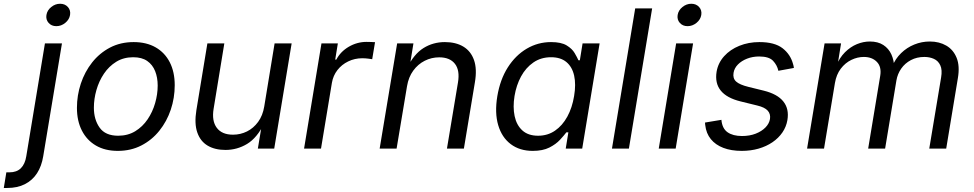

<svg xmlns="http://www.w3.org/2000/svg" viewBox="-111 -771 5051 996"><path d="M122.1 -545.9H210.4L113.3 39.1Q105 90.8 81.1 127.7Q57.1 164.6 18.3 184.3Q-20.5 204.1 -73.7 204.1H-91.3L-78.1 123H-62Q-24.4 123 -2.7 101.6Q19 80.1 25.4 39.1ZM181.2 -635.3Q156.2 -635.3 141.1 -652.3Q126 -669.4 129.9 -693.4Q133.8 -717.8 154.8 -734.6Q175.8 -751.5 200.7 -751.5Q226.1 -751.5 241.2 -734.6Q256.3 -717.8 252.4 -693.4Q248.5 -669.4 227.5 -652.3Q206.5 -635.3 181.2 -635.3Z M500 11.7Q434.1 11.7 386.7 -15.9Q339.4 -43.5 313.7 -93.8Q288.1 -144 288.1 -211.4Q288.1 -276.4 308.3 -337.4Q328.6 -398.4 366.9 -447Q405.3 -495.6 459.7 -524.2Q514.2 -552.7 582.5 -552.7Q648.4 -552.7 696.3 -525.4Q744.1 -498 769.8 -447.8Q795.4 -397.5 795.4 -329.1Q795.4 -263.2 774.9 -202.1Q754.4 -141.1 715.6 -92.8Q676.8 -44.4 622.3 -16.4Q567.9 11.7 500 11.7ZM502 -66.9Q552.2 -66.9 590.6 -90.3Q628.9 -113.8 654.8 -152.1Q680.7 -190.4 693.8 -236.3Q707 -282.2 707 -327.1Q707 -368.7 693.8 -401.9Q680.7 -435.1 652.8 -454.6Q625 -474.1 580.1 -474.1Q530.3 -474.1 492.2 -450.7Q454.1 -427.2 428.2 -388.7Q402.3 -350.1 389.2 -304Q376 -257.8 376 -212.4Q376 -150.9 405.8 -108.9Q435.5 -66.9 502 -66.9Z M1058.6 6.8Q1003.9 6.8 966.1 -15.6Q928.2 -38.1 912.4 -84Q896.5 -129.9 907.7 -199.2L964.8 -545.9H1052.7L997.1 -206.5Q986.8 -144 1013.4 -108.2Q1040 -72.3 1097.7 -72.3Q1136.2 -72.3 1170.2 -89.1Q1204.1 -106 1228 -138.7Q1252 -171.4 1259.8 -218.8L1313.5 -545.9H1401.9L1311.5 0H1226.6L1248.5 -132.3H1260.3Q1222.7 -55.7 1170.9 -24.4Q1119.1 6.8 1058.6 6.8Z M1466.3 0 1556.6 -545.9H1641.6L1627.9 -461.9H1633.8Q1655.3 -503.4 1698.5 -528.6Q1741.7 -553.7 1790.5 -553.7Q1800.3 -553.7 1813.5 -553.2Q1826.7 -552.7 1834.5 -552.2L1819.8 -463.9Q1814 -464.8 1799.1 -466.8Q1784.2 -468.8 1768.1 -468.8Q1729 -468.8 1695.3 -452.4Q1661.6 -436 1639.4 -407.5Q1617.2 -378.9 1610.8 -341.8L1554.2 0Z M2000.5 -324.2 1946.3 0H1858.4L1949.2 -545.9H2033.7L2012.2 -413.6L1999.5 -416.5Q2036.1 -490.7 2085.9 -521.7Q2135.7 -552.7 2196.8 -552.7Q2253.4 -552.7 2292.5 -529.3Q2331.5 -505.9 2347.9 -459.5Q2364.3 -413.1 2352.5 -343.8L2295.4 0H2207.5L2264.6 -342.3Q2275.4 -406.2 2249 -439.9Q2222.7 -473.6 2167.5 -473.6Q2127.4 -473.6 2092.3 -455.8Q2057.1 -438 2032.7 -404.5Q2008.3 -371.1 2000.5 -324.2Z M2652.8 11.7Q2585 11.7 2538.6 -23.2Q2492.2 -58.1 2473.4 -121.8Q2454.6 -185.5 2468.8 -272Q2483.4 -358.9 2523.4 -421.6Q2563.5 -484.4 2621.6 -518.6Q2679.7 -552.7 2747.6 -552.7Q2800.3 -552.7 2828.6 -535.4Q2856.9 -518.1 2869.9 -495.8Q2882.8 -473.6 2889.6 -458.5H2897L2911.1 -545.9H2999.5L2909.2 0H2823.7L2837.4 -84.5H2827.1Q2814.9 -68.4 2793.9 -45.7Q2772.9 -22.9 2738.8 -5.6Q2704.6 11.7 2652.8 11.7ZM2680.2 -66.9Q2730 -66.9 2768.3 -93.3Q2806.6 -119.6 2832 -166Q2857.4 -212.4 2867.2 -272.9Q2877.4 -333.5 2867.4 -378.7Q2857.4 -423.8 2827.4 -449Q2797.4 -474.1 2747.6 -474.1Q2695.3 -474.1 2656 -447Q2616.7 -419.9 2592 -374.5Q2567.4 -329.1 2558.1 -272.9Q2548.8 -215.8 2558.6 -168.9Q2568.4 -122.1 2598.6 -94.5Q2628.9 -66.9 2680.2 -66.9Z M3272 -727.5 3151.4 0H3063.5L3184.1 -727.5Z M3306.2 0 3396.5 -545.9H3484.4L3394 0ZM3455.6 -635.3Q3430.7 -635.3 3415.5 -652.3Q3400.4 -669.4 3404.3 -693.4Q3408.2 -717.8 3429.2 -734.6Q3450.2 -751.5 3475.1 -751.5Q3500.5 -751.5 3515.6 -734.6Q3530.8 -717.8 3526.9 -693.4Q3522.9 -669.4 3502 -652.3Q3481 -635.3 3455.6 -635.3Z M3736.8 11.7Q3682.1 11.7 3641.4 -3.9Q3600.6 -19.5 3576.4 -49.3Q3552.2 -79.1 3547.4 -122.1Q3546.9 -125.5 3546.6 -128.7Q3546.4 -131.8 3546.4 -135.3L3631.3 -149.4Q3635.3 -104.5 3663.1 -85Q3690.9 -65.4 3738.3 -65.4Q3777.8 -65.4 3809.1 -77.6Q3840.3 -89.8 3859.9 -109.9Q3879.4 -129.9 3883.3 -153.8Q3887.2 -179.7 3871.6 -197Q3856 -214.4 3817.4 -223.6L3730 -245.1Q3658.7 -262.7 3627.7 -301.3Q3596.7 -339.8 3606.4 -399.4Q3614.3 -444.8 3645.5 -479.5Q3676.8 -514.2 3724.4 -533.4Q3772 -552.7 3828.6 -552.7Q3907.2 -552.7 3948.5 -520.8Q3989.7 -488.8 4002.9 -439Q4004.4 -434.1 4005.6 -429Q4006.8 -423.8 4007.3 -418.5L3926.8 -403.8Q3920.4 -433.1 3899.2 -455.6Q3877.9 -478 3827.1 -478Q3793.5 -478 3764.6 -466.8Q3735.8 -455.6 3717 -436.5Q3698.2 -417.5 3694.3 -393.1Q3689.5 -364.7 3707.5 -348.1Q3725.6 -331.5 3771.5 -320.3L3850.6 -300.8Q3921.9 -283.2 3952.6 -244.6Q3983.4 -206.1 3973.6 -147.9Q3967.8 -113.3 3947.8 -84Q3927.7 -54.7 3896.2 -33.2Q3864.7 -11.7 3824.2 0Q3783.7 11.7 3736.8 11.7Z M4075.7 0 4166.5 -545.9H4252L4232.4 -423.8L4225.1 -426.3Q4243.7 -471.2 4272.2 -499.8Q4300.8 -528.3 4334.2 -542Q4367.7 -555.7 4401.4 -555.7Q4443.4 -555.7 4471.2 -537.6Q4499 -519.5 4512.9 -489Q4526.9 -458.5 4527.8 -419.9L4517.1 -425.8Q4533.7 -466.3 4563.5 -495.4Q4593.3 -524.4 4631.8 -540Q4670.4 -555.7 4712.4 -555.7Q4761.2 -555.7 4797.9 -534.4Q4834.5 -513.2 4851.6 -470.9Q4868.7 -428.7 4857.9 -365.2L4797.4 0H4709.5L4771 -369.1Q4777.8 -408.7 4766.8 -432.1Q4755.9 -455.6 4733.6 -465.6Q4711.4 -475.6 4684.1 -475.6Q4645 -475.6 4614.3 -459.2Q4583.5 -442.9 4564.2 -415.3Q4544.9 -387.7 4539.1 -353.5L4480.5 0H4392.6L4455.1 -377.4Q4462.9 -423.8 4438 -449.7Q4413.1 -475.6 4370.1 -475.6Q4336.9 -475.6 4305.2 -460.2Q4273.4 -444.8 4250.5 -414.6Q4227.5 -384.3 4220.2 -340.3L4163.6 0Z"/></svg>

Font: Inter Variable
Style: Italic
Weight: 400
Italic angle: -9.39999°
Designer: Rasmus Andersson
Foundry: rsms
Version: Version 4.001;git-9221beed3